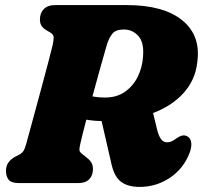

<svg xmlns="http://www.w3.org/2000/svg" viewBox="-20 -720 798 755"><path d="M726 -120Q702.5 -57.5 648.5 -21.2Q594.5 15 529.5 15Q483 15 456.5 -4.8Q430 -24.5 419 -72L379.5 -244Q347 -244.5 319.5 -249.5Q312 -220.5 305.8 -196.5Q299.5 -172.5 296 -155.5Q290 -130 294 -124Q298 -118 305.5 -112.5L316.5 -104Q329.5 -94.5 337.5 -83.5Q345.5 -72.5 345.5 -55Q345.5 -30.5 331 -15.2Q316.5 0 287.5 0H54.5Q24 0 13.8 -13.5Q3.5 -27 3.5 -48Q3.5 -69 14.5 -82.8Q25.5 -96.5 39.5 -103.5L55 -111.5Q65.5 -117 71.2 -125Q77 -133 82 -150.5Q88.5 -173.5 99 -212.5Q109.5 -251.5 122.2 -298Q135 -344.5 147.5 -391.2Q160 -438 170.5 -477.8Q181 -517.5 187 -542.5Q191.5 -564 191 -574Q190.5 -584 178 -592L164.5 -600Q151 -607.5 144 -617.5Q137 -627.5 137 -643.5Q137 -668.5 152.2 -684.2Q167.5 -700 196 -700H478.5Q623.5 -700 697.2 -639.8Q771 -579.5 755.5 -473.5Q748 -406 702.5 -355Q657 -304 582 -275.5L598 -209.5Q603 -188.5 612.2 -174.5Q621.5 -160.5 637 -160.5Q647.5 -160.5 656.8 -165.2Q666 -170 675.5 -177Q683 -182.5 693.2 -186Q703.5 -189.5 713 -185.5Q728 -180 731.5 -162.5Q735 -145 726 -120ZM400.5 -545Q392 -516.5 376.2 -459.8Q360.5 -403 343.5 -341Q365.5 -336.5 393.5 -336.5Q439 -336.5 471.2 -359Q503.5 -381.5 521.8 -418.5Q540 -455.5 542.5 -498.5Q547 -553 524 -578.5Q501 -604 467 -604Q435 -604 421.8 -587.5Q408.5 -571 400.5 -545Z"/></svg>

Font: Fraunces 72pt SuperSoft Black
Style: Italic
Weight: 900
Italic angle: -16°
Version: Version 1.000;[b76b70a41]